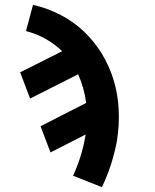

<svg xmlns="http://www.w3.org/2000/svg" viewBox="-20 -548 640 791"><path d="M400 223 281 176Q299 137 311.5 97Q324 57 331 17L333 6L188 80L147 -28L335 -124Q331 -155 322.5 -185Q314 -215 302 -242L104 -142L63 -250L236 -337Q205 -367 167.5 -388Q130 -409 87 -420L116 -528Q177 -514 230.5 -486Q284 -458 326.5 -417.5Q369 -377 400 -326Q431 -275 448.5 -217Q466 -159 469 -96Q472 -33 462 31Q453 80 437.5 128.5Q422 177 400 223Z"/></svg>

Font: Iosevka Etoile Extrabold
Style: Italic
Weight: 800
Italic angle: -9°
Designer: Belleve Invis
Foundry: Belleve Invis
Version: Version 22.1.2; ttfautohint (v1.8.4)